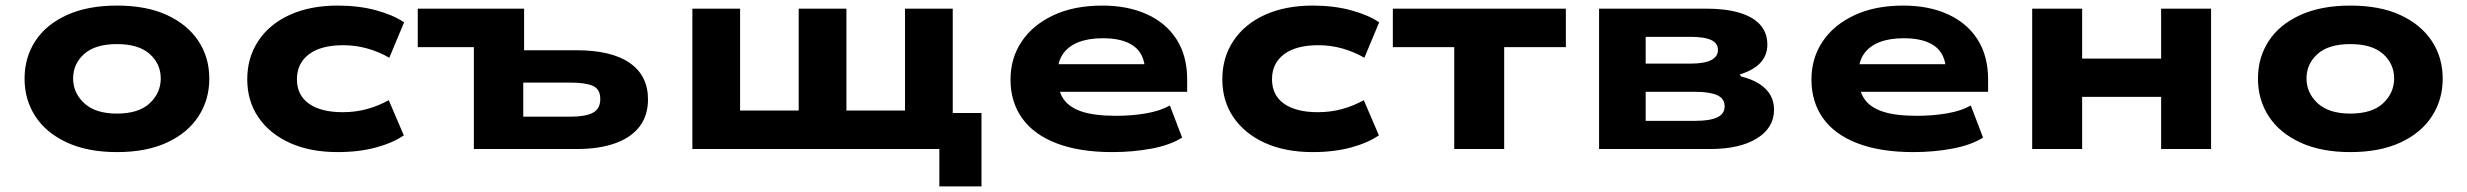

<svg xmlns="http://www.w3.org/2000/svg" viewBox="-20 -534 8841 688"><path d="M399 11Q294 11 219.5 -23.5Q145 -58 106.5 -117.5Q68 -177 68 -252Q68 -328 106.5 -387Q145 -446 219.5 -480Q294 -514 399 -514Q505 -514 578.5 -480Q652 -446 691 -387Q730 -328 730 -252Q730 -177 691.5 -117.5Q653 -58 579 -23.5Q505 11 399 11ZM399 -127Q477 -127 516.5 -164Q556 -201 556 -253Q556 -305 516.5 -340.5Q477 -376 399 -376Q321 -376 281.5 -340.5Q242 -305 242 -253Q242 -201 282 -164Q322 -127 399 -127Z M1190 11Q1091 11 1018.5 -22Q946 -55 906 -113.5Q866 -172 866 -250Q866 -328 906 -388Q946 -448 1019 -481Q1092 -514 1190 -514Q1266 -514 1328 -497Q1390 -480 1428 -454L1375 -327Q1339 -348 1297 -360Q1255 -372 1210 -372Q1130 -372 1087 -339.5Q1044 -307 1044 -250Q1044 -193 1087 -162.5Q1130 -132 1208 -132Q1255 -132 1296 -143.5Q1337 -155 1373 -175L1427 -49Q1388 -22 1327 -5.5Q1266 11 1190 11Z M1678 0V-365H1477V-503H1858V-354H2044Q2171 -354 2236.5 -308.5Q2302 -263 2302 -178Q2302 -121 2272.5 -81.5Q2243 -42 2185.5 -21Q2128 0 2046 0ZM1855 -116H2025Q2078 -116 2104.5 -130Q2131 -144 2131 -179Q2131 -215 2104 -226.5Q2077 -238 2025 -238H1855Z M3346 134V0H2461V-503H2632V-138H2842V-503H3013V-138H3223V-503H3394V-129H3497V134Z M3966 11Q3848 11 3766 -20.5Q3684 -52 3642.5 -110.5Q3601 -169 3601 -249Q3601 -325 3640.5 -384.5Q3680 -444 3754 -479Q3828 -514 3930 -514Q4021 -514 4089.5 -483Q4158 -452 4196 -393Q4234 -334 4234 -249V-205H3742V-304H4103L4083 -283Q4081 -341 4042.5 -369Q4004 -397 3932 -397Q3881 -397 3845 -383Q3809 -369 3789.5 -341.5Q3770 -314 3770 -273V-256Q3770 -211 3790 -180.5Q3810 -150 3855.5 -134.5Q3901 -119 3979 -119Q4037 -119 4088 -128Q4139 -137 4172 -156L4216 -41Q4173 -14 4106.5 -1.5Q4040 11 3966 11Z M4684 11Q4585 11 4512.5 -22Q4440 -55 4400 -113.5Q4360 -172 4360 -250Q4360 -328 4400 -388Q4440 -448 4513 -481Q4586 -514 4684 -514Q4760 -514 4822 -497Q4884 -480 4922 -454L4869 -327Q4833 -348 4791 -360Q4749 -372 4704 -372Q4624 -372 4581 -339.5Q4538 -307 4538 -250Q4538 -193 4581 -162.5Q4624 -132 4702 -132Q4749 -132 4790 -143.5Q4831 -155 4867 -175L4921 -49Q4882 -22 4821 -5.5Q4760 11 4684 11Z M5191 0V-365H4971V-503H5591V-365H5370V0Z M5710 0V-503H6094Q6165 -503 6214 -488Q6263 -473 6288 -444.5Q6313 -416 6313 -374Q6313 -337 6289 -310Q6265 -283 6214 -267L6219 -260Q6259 -250 6285 -233Q6311 -216 6324 -193Q6337 -170 6337 -141Q6337 -76 6275.5 -38Q6214 0 6108 0ZM5877 -101H6056Q6107 -101 6133.5 -113.5Q6160 -126 6160 -153Q6160 -181 6133 -193Q6106 -205 6056 -205H5877ZM5877 -306H6036Q6087 -306 6111.5 -318.5Q6136 -331 6136 -355Q6136 -379 6112 -390.5Q6088 -402 6036 -402H5877Z M6836 11Q6718 11 6636 -20.5Q6554 -52 6512.5 -110.5Q6471 -169 6471 -249Q6471 -325 6510.5 -384.5Q6550 -444 6624 -479Q6698 -514 6800 -514Q6891 -514 6959.5 -483Q7028 -452 7066 -393Q7104 -334 7104 -249V-205H6612V-304H6973L6953 -283Q6951 -341 6912.5 -369Q6874 -397 6802 -397Q6751 -397 6715 -383Q6679 -369 6659.5 -341.5Q6640 -314 6640 -273V-256Q6640 -211 6660 -180.5Q6680 -150 6725.5 -134.5Q6771 -119 6849 -119Q6907 -119 6958 -128Q7009 -137 7042 -156L7086 -41Q7043 -14 6976.5 -1.5Q6910 11 6836 11Z M7262 0V-503H7441V-324H7724V-503H7903V0H7724V-187H7441V0Z M8402 11Q8297 11 8222.5 -23.5Q8148 -58 8109.5 -117.5Q8071 -177 8071 -252Q8071 -328 8109.5 -387Q8148 -446 8222.5 -480Q8297 -514 8402 -514Q8508 -514 8581.5 -480Q8655 -446 8694 -387Q8733 -328 8733 -252Q8733 -177 8694.5 -117.5Q8656 -58 8582 -23.5Q8508 11 8402 11ZM8402 -127Q8480 -127 8519.5 -164Q8559 -201 8559 -253Q8559 -305 8519.5 -340.5Q8480 -376 8402 -376Q8324 -376 8284.5 -340.5Q8245 -305 8245 -253Q8245 -201 8285 -164Q8325 -127 8402 -127Z"/></svg>

Font: Nunito Sans 7pt Expanded ExtraBold
Style: Regular
Weight: 800
Width: 7
Designer: Vernon Adams
Foundry: Vernon Adams
Version: Version 3.101;gftools[0.9.27]